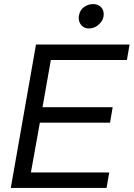

<svg xmlns="http://www.w3.org/2000/svg" viewBox="-20 -924 658 944"><path d="M176 -321H521L534 -397H189L230 -629H604L617 -705H157L33 0H504L517 -76H132ZM368 -847 367 -837Q367 -814 381 -799Q395 -784 417 -784Q446 -784 468 -805.5Q490 -827 490 -854Q490 -876 475.5 -890Q461 -904 438 -904Q415 -904 394 -890Q373 -876 368 -847Z"/></svg>

Font: Geom Light
Style: Italic
Weight: 300
Italic angle: -10°
Version: Version 1.102